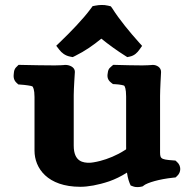

<svg xmlns="http://www.w3.org/2000/svg" viewBox="-20 -744 780 775"><path d="M420.8 -12.1C445.6 -20.9 468.1 -31.8 492.5 -47.3C496.1 -22.2 502 -7.7 503.3 -4.6L507.4 4.7L517.3 8.4C530.2 13.2 544.4 10.9 551.1 9.3L556.6 7.9L560.9 4.3C575.4 -6.4 621.1 -20.8 679.9 -26.9L688.6 -27.8L694.7 -33.4C711.9 -49 711.9 -74.5 694.7 -90L688.2 -95.9L679 -96.6C623.6 -100.5 626.1 -104.3 626.1 -140.1V-356.9C626.1 -382.5 629.9 -449.8 630.1 -453L630.1 -453.3V-453.9C630.1 -472.9 611.2 -482 597.1 -482H594.6L592.4 -481.6C590.1 -481.2 566.9 -480 554.1 -480C522.6 -480 484.7 -481 447.7 -482L437 -482.3L428.2 -474.7C417.1 -466.2 416.4 -458 415.3 -451.9C413.5 -441.3 410 -424.6 428.2 -410.6L436 -404.6L445.6 -404.1C465.7 -403.1 479.8 -399.2 481.2 -398.2C483.3 -396.4 489.1 -386.7 489.1 -354.5V-154.3C489.1 -138.1 490.8 -142.5 483.3 -137.6C451 -116.6 414.8 -102.4 385 -94.6C364.4 -89.2 347.5 -87 341.2 -87C317.8 -87 277.6 -89.5 277.6 -156.2V-359.5C277.6 -385 282.2 -453.3 282.2 -453.3L282.2 -453.9V-454.5C282.2 -473.1 260.5 -482 244.1 -482H241.2L238.5 -481.5C236.7 -481.3 216.5 -480 201.3 -480C164.9 -480 108.3 -481 65.7 -482L55 -482.3L47.4 -474.7C37.2 -465.5 36.8 -456.5 36 -449.9C34.8 -439.4 32 -423 47.4 -409.1L53.9 -403.2L63 -402.5C83.9 -401.2 105.9 -397.6 110.5 -395.5C113.2 -393.3 119.3 -383.2 119.3 -352.6V-135.9C119.3 -65.2 171.6 10 304.2 10C334.5 10 375.4 3.2 420.8 -12.1ZM427.4 -718.4 416.6 -721.1C398.1 -725.5 380.6 -724.2 365.7 -721.4L353.8 -719.2L347.3 -710.3C315.6 -666.8 263.1 -613.2 222 -573.7L207 -559.3L219.5 -543.1C228.7 -531.1 242.7 -519.4 262.7 -515.6L273.5 -513.5L283.1 -518.2C323 -537.7 357.1 -561.8 389 -588C419.8 -563 453 -539.2 485.2 -518.9L493.7 -513.5L503.5 -515.5C523.1 -519.4 534.9 -532.6 541.9 -542.5L553.6 -558.8L540.2 -573.7C504.8 -613.1 461.4 -665.5 433.4 -710.1Z"/></svg>

Font: Linux Libertine Mono O 
Style: Mono Bold
Weight: 400
Designer: Philipp H. Poll
Foundry: Philipp H. Poll
Version: Version 5.1.7